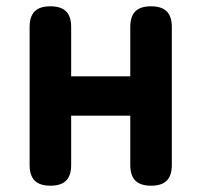

<svg xmlns="http://www.w3.org/2000/svg" viewBox="-20 -580 640 610"><path d="M140.3 10Q106.6 10 90.3 -6.1Q74.1 -22.3 74.1 -56V-494Q74.1 -527.7 90.2 -543.9Q106.3 -560 139.9 -560Q173.6 -560 189.9 -543.9Q206.1 -527.7 206.1 -494V-337.5H393.9V-494Q393.9 -527.7 410 -543.9Q426.1 -560 459.7 -560Q493.4 -560 509.7 -543.9Q525.9 -527.7 525.9 -494V-56Q525.9 -22.3 509.8 -6.1Q493.7 10 460.1 10Q426.4 10 410.1 -6.1Q393.9 -22.3 393.9 -56V-212.5H206.1V-56Q206.1 -22.3 190 -6.1Q173.9 10 140.3 10Z"/></svg>

Font: Maple Mono
Style: Regular
Weight: 400
Monospace: yes
Designer: subframe7536
Version: Version 7.300